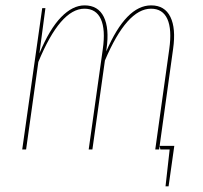

<svg xmlns="http://www.w3.org/2000/svg" viewBox="-20 -548 746 704"><path d="M534.2 -528.3Q584 -528.3 604.7 -486.1Q625.5 -443.8 614.7 -368.7L563.5 0H549.3L600.6 -367.7Q610.8 -439.9 593.8 -478Q576.7 -516.1 533.7 -516.1Q445.3 -516.1 364.7 -326.2L318.8 0H305.2L356.9 -367.7Q367.2 -439.5 349.9 -477.8Q332.5 -516.1 289.6 -516.1Q201.2 -516.1 120.6 -320.8L75.7 0H61.5L134.8 -518.1H146.5L124.5 -352.1Q161.6 -441.4 203.9 -484.9Q246.1 -528.3 290 -528.3Q339.8 -528.3 360.6 -486.1Q381.3 -443.8 370.6 -368.7L369.6 -359.4Q442.4 -528.3 534.2 -528.3ZM565.4 -13.2H619.1L598.1 135.3H586.9L602.1 0H567.9Z"/></svg>

Font: Fira Sans Compressed Hair
Style: Italic
Weight: 100
Width: 3
Italic angle: -8°
Designer: Carrois Corporate & Edenspiekermann AG
Foundry: Carrois Corporate GbR & Edenspiekermann AG
Version: Version 4.203;PS 004.203;hotconv 1.0.88;makeotf.lib2.5.64775